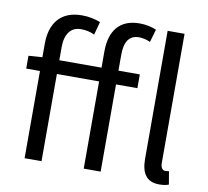

<svg xmlns="http://www.w3.org/2000/svg" viewBox="-87 -906 1103 1017"><g transform="rotate(10 464.0 -398.0)"><path d="M425 -543H198V-613C198 -685 229 -725 283 -725C310 -725 332 -720 356 -709L375 -779C347 -791 311 -798 275 -798C163 -798 107 -728 107 -616V-543L33 -538V-469H107V0H198V-469H425V0H516V-469H631V-543H516V-629C516 -699 541 -736 593 -736C612 -736 634 -731 654 -722L674 -791C649 -802 616 -809 584 -809C475 -809 425 -740 425 -630ZM872 -65C862 -63 857 -63 852 -63C839 -63 827 -74 827 -102V-796H736V-108C736 -31 764 13 832 13C856 13 871 10 884 5Z"/></g></svg>

Font: Noto Sans JP Regular
Style: Regular
Weight: 400
Designer: Ryoko NISHIZUKA (kana & ideographs); Paul D. Hunt (Latin, Greek & Cyrillic); Wenlong ZHANG (bopomofo); Sandoll Communica
Foundry: Adobe Systems Incorporated
Version: Version 1.004;PS 1.004;hotconv 1.0.82;makeotf.lib2.5.63406